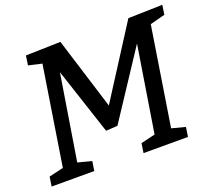

<svg xmlns="http://www.w3.org/2000/svg" viewBox="-119 -855 1119 1011"><g transform="rotate(-20 441.0 -350.0)"><path d="M874 -647 790 -625 703 -73 779 -53 771 0H522L530 -53L610 -72L687 -554L442 -182L377 -178L254 -551L177 -73L254 -53L246 0H7L15 -53L96 -72L183 -625L108 -642L116 -695L311 -700L436 -298L690 -695L882 -700Z"/></g></svg>

Font: Bitter Medium
Style: Italic
Weight: 500
Italic angle: -9°
Designer: Sol Matas, and Bitter project Authors
Foundry: Sol Matas
Version: Version 2.001